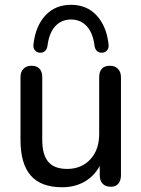

<svg xmlns="http://www.w3.org/2000/svg" viewBox="-20 -767 586 796"><path d="M65 -186.4V-446.7Q65 -469.2 77.4 -481.8Q89.8 -494.4 109.8 -494.4Q132.3 -494.4 143.8 -482.1Q155.2 -469.9 155.2 -446.7V-186.6Q155.2 -125.3 180.3 -96Q205.3 -66.7 258.5 -66.7Q317.8 -66.7 354.5 -106.4Q391.2 -146.2 391.2 -211.4V-446.7Q391.2 -469.9 402.4 -482.1Q413.5 -494.4 436 -494.4Q456 -494.4 468.8 -481.8Q481.5 -469.2 481.5 -446.7V-41.1Q481.5 -18.2 470.5 -5.5Q459.6 7.3 439.5 7.3Q417.6 7.3 405.5 -5.3Q393.5 -17.9 393.5 -41.1V-127.9L406.7 -109.1Q386.8 -52.1 342.5 -21.4Q298.1 9.3 237.9 9.3Q149.4 9.3 107.2 -39.6Q65 -88.5 65 -186.4ZM118.9 -584.8Q127.8 -659.7 168.6 -703.4Q209.4 -747.1 274.4 -747.1Q339.4 -747.1 380.2 -703.4Q421.1 -659.7 429.9 -584.8Q432.2 -568.9 424.5 -559Q416.8 -549.1 403.5 -548.5Q390.7 -547.9 382.4 -555.2Q374.1 -562.5 371.9 -577.4Q365.3 -630.7 339.6 -658.4Q313.9 -686.1 274.4 -686.1Q234.9 -686.1 209.2 -658.4Q183.6 -630.7 176.9 -577.4Q174.7 -562.5 166.4 -555.2Q158.2 -547.9 145.3 -548.5Q132 -549.1 124.3 -559Q116.6 -568.9 118.9 -584.8Z"/></svg>

Font: SN Pro Thin
Style: Regular
Weight: 200
Designer: Tobias Whetton
Foundry: Supernotes
Version: Version 1.003;Glyphs 3.3 (3324)